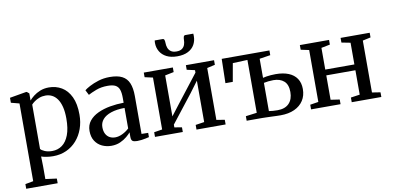

<svg xmlns="http://www.w3.org/2000/svg" viewBox="-88 -1063 3235 1581"><g transform="rotate(-10 1529.0 -272.5)"><path d="M16.5 236.5V197.5L84 185V-465L15 -483V-524.5L151 -548H159.5L178 -532.5V-473Q191.5 -489.5 215 -508Q238.5 -526.5 271.2 -539.8Q304 -553 344.5 -553Q403 -553 450.8 -524.8Q498.5 -496.5 526.5 -438Q554.5 -379.5 554.5 -289Q554.5 -225.5 535 -171Q515.5 -116.5 479.5 -75.5Q443.5 -34.5 393.5 -11.8Q343.5 11 282.5 11Q254.5 11 226.8 6.5Q199 2 183.5 -4L185.5 79V185L279.5 197.5V236.5ZM282 -32.5Q329.5 -32.5 365.5 -58.8Q401.5 -85 422 -138.8Q442.5 -192.5 442.5 -276Q442.5 -333.5 432 -374.2Q421.5 -415 402.8 -441.2Q384 -467.5 359 -479.8Q334 -492 306 -492Q277.5 -492 253.8 -483Q230 -474 212.5 -461.2Q195 -448.5 185.5 -437.5V-67Q193.5 -55 219.8 -43.8Q246 -32.5 282 -32.5Z M770 10Q728.5 10 692.8 -6.5Q657 -23 634.8 -56.8Q612.5 -90.5 612.5 -141.5Q612.5 -190.5 640 -224.8Q667.5 -259 713.2 -280.2Q759 -301.5 815.2 -311.5Q871.5 -321.5 929.5 -322V-364Q929.5 -405.5 920.5 -431.5Q911.5 -457.5 888.8 -469.8Q866 -482 824 -482Q769.5 -482 727 -465.8Q684.5 -449.5 659 -435.5L637.5 -477.5Q650 -488.5 682 -505.8Q714 -523 758 -536.8Q802 -550.5 852 -550.5Q917.5 -550.5 956.2 -530.5Q995 -510.5 1012.5 -468.5Q1030 -426.5 1030 -361V-43.5L1085.5 -42.5V-7Q1074.5 -4 1057.5 -0.5Q1040.5 3 1021.8 5.5Q1003 8 985.5 8Q959 8 947 -0.2Q935 -8.5 935 -36V-73.5Q924 -59.5 900.8 -39.8Q877.5 -20 844.5 -5Q811.5 10 770 10ZM812.5 -53Q841.5 -53 873.2 -68.2Q905 -83.5 929.5 -107V-278.5Q862.5 -278 816 -262.2Q769.5 -246.5 745.8 -218.8Q722 -191 722 -154Q722 -120 734 -97.5Q746 -75 766.5 -64Q787 -53 812.5 -53Z M1135 0V-39L1203.5 -50V-484L1136 -499V-537.5H1379V-499L1305.5 -484V-141.5L1370 -225.5L1555 -463.5V-484L1488 -499V-537.5H1723.5V-499L1657 -484V-50L1725.5 -39V0H1482V-39L1555 -50V-396L1486.5 -304L1305.5 -72.5V-49.5L1367.5 -39V0ZM1336.5 -782.5Q1348 -782.5 1351.2 -771.2Q1354.5 -760 1354.5 -746Q1354.5 -725 1361.5 -705.8Q1368.5 -686.5 1385.5 -674.2Q1402.5 -662 1433 -662Q1462 -662 1478.8 -674.2Q1495.5 -686.5 1502 -705.8Q1508.5 -725 1508.5 -746Q1508.5 -760 1512 -771.2Q1515.5 -782.5 1526.5 -782.5H1593Q1593.5 -777.5 1593.8 -772Q1594 -766.5 1594 -761.5Q1594 -722.5 1576.2 -690.5Q1558.5 -658.5 1522.2 -640Q1486 -621.5 1432 -621.5Q1379 -621.5 1342.8 -640Q1306.5 -658.5 1287.8 -690.5Q1269 -722.5 1269 -761.5Q1269 -767 1269.5 -772Q1270 -777 1270.5 -782.5Z M2184.5 4.5Q2172 4.5 2151.5 3.8Q2131 3 2108.2 2.2Q2085.5 1.5 2065 0.8Q2044.5 0 2031 0H1901.5V-38L1994.5 -50V-492L1871.5 -487L1844.5 -335H1783L1787.5 -537.5H2186.5V-498L2095.5 -484V-324.5Q2109 -328 2126.2 -330.8Q2143.5 -333.5 2163 -335Q2182.5 -336.5 2203 -336.5Q2265 -336.5 2309.8 -318.5Q2354.5 -300.5 2378.5 -265Q2402.5 -229.5 2402.5 -177Q2402.5 -122 2376.2 -81.2Q2350 -40.5 2301.2 -18Q2252.5 4.5 2184.5 4.5ZM2167.5 -41Q2230.5 -41 2263.8 -75.5Q2297 -110 2297 -171Q2297 -233 2264.2 -262Q2231.5 -291 2175.5 -291Q2154.5 -291 2133 -288.5Q2111.5 -286 2095.5 -282.5V-46.5Q2109.5 -44 2128.2 -42.5Q2147 -41 2167.5 -41Z M2440 0V-39L2509.5 -50V-484L2441 -498.5V-537.5H2685V-498.5L2612 -484V-302.5H2855.5V-484L2781.5 -498.5V-537.5H3025V-498.5L2958 -484V-50L3027.5 -39V0H2780V-39L2855.5 -50V-254H2612V-50L2686.5 -39V0Z"/></g></svg>

Font: Merriweather 60pt
Style: Regular
Weight: 400
Version: Version 2.100